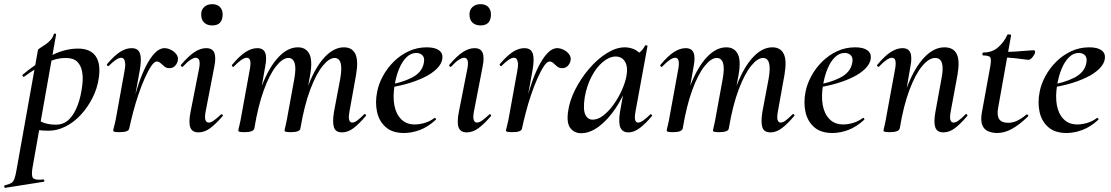

<svg xmlns="http://www.w3.org/2000/svg" viewBox="-89 -626 5330 921"><path d="M-64 275Q-67 276 -68.5 270Q-70 264 -66 263Q-45 258 -35 252Q-25 246 -19.5 230.5Q-14 215 -9 185L93 -386Q93 -389 103 -395.5Q113 -402 127.5 -411.5Q142 -421 153.5 -434Q165 -447 169 -462Q171 -466 176 -465Q181 -464 180 -460L67 178Q60 218 70 228.5Q80 239 118 235Q122 234 123.5 239.5Q125 245 120 246ZM145 1Q116 1 93.5 -2Q71 -5 57 -8L67 -67Q87 -52 113.5 -40Q140 -28 179 -28Q217 -28 242.5 -53.5Q268 -79 284 -122.5Q300 -166 306 -220Q310 -253 305 -282Q300 -311 282 -329.5Q264 -348 225 -348Q181 -348 134 -325Q87 -302 28 -259Q24 -255 20.5 -260Q17 -265 20 -268Q83 -321 151.5 -357Q220 -393 285 -393Q344 -393 369.5 -357Q395 -321 385 -253Q378 -202 354.5 -156Q331 -110 298 -74.5Q265 -39 225 -19Q185 1 145 1Z M531 -10 521 -11Q531 -62 544.5 -115.5Q558 -169 574.5 -219Q591 -269 611 -308.5Q631 -348 653.5 -371.5Q676 -395 700 -395Q715 -395 731 -387Q747 -379 757 -365.5Q767 -352 764 -336Q762 -323 751.5 -311Q741 -299 724 -299Q709 -299 699.5 -307Q690 -315 681.5 -323Q673 -331 663 -331Q651 -331 636 -308.5Q621 -286 605 -250Q589 -214 574.5 -171Q560 -128 549 -85.5Q538 -43 531 -10ZM484 8Q466 8 460 6Q454 4 454 1Q454 -3 460 -26Q466 -49 470 -74L508 -284Q513 -309 511.5 -323Q510 -337 505 -343Q500 -349 492 -349Q481 -349 466 -338.5Q451 -328 433 -310Q430 -307 426 -311Q422 -315 425 -319Q459 -359 487 -377Q515 -395 542 -395Q563 -395 573.5 -384.5Q584 -374 586 -351.5Q588 -329 582 -292L531 -10Q529 8 484 8Z M863 9Q833 9 824 -14.5Q815 -38 825 -89L866 -297Q876 -349 850 -349Q840 -349 824 -338.5Q808 -328 789 -307Q785 -303 781 -307.5Q777 -312 780 -316Q816 -358 844.5 -376.5Q873 -395 900 -395Q930 -395 939 -373Q948 -351 939 -306L897 -89Q892 -60 897 -49Q902 -38 912 -38Q923 -38 937.5 -48.5Q952 -59 970 -76Q974 -80 978 -76Q982 -72 978 -68Q946 -31 919 -11Q892 9 863 9ZM929 -504Q905 -504 890.5 -517.5Q876 -531 876 -557Q876 -579 890.5 -592.5Q905 -606 929 -606Q953 -606 966 -592.5Q979 -579 979 -557Q979 -504 929 -504Z M1552 9Q1521 9 1513 -15Q1505 -39 1513 -89L1543 -248Q1552 -299 1545 -323.5Q1538 -348 1516 -348Q1490 -348 1459 -310Q1428 -272 1399.5 -197Q1371 -122 1352 -10L1337 -11Q1357 -132 1391 -219Q1425 -306 1469 -352.5Q1513 -399 1561 -399Q1600 -399 1615.5 -367.5Q1631 -336 1619 -267L1587 -89Q1582 -60 1586.5 -49Q1591 -38 1600 -38Q1612 -38 1626 -49Q1640 -60 1657 -77Q1661 -81 1665 -77Q1669 -73 1665 -69Q1634 -32 1607 -11.5Q1580 9 1552 9ZM1084 8Q1066 8 1060 6Q1054 4 1054 1Q1054 -3 1059.5 -25Q1065 -47 1069 -72L1110 -297Q1119 -349 1095 -349Q1084 -349 1068.5 -338.5Q1053 -328 1033 -307Q1030 -303 1025.5 -307.5Q1021 -312 1025 -316Q1060 -358 1089 -376.5Q1118 -395 1145 -395Q1174 -395 1183 -373Q1192 -351 1183 -306L1131 -10Q1127 8 1084 8ZM1305 8Q1288 8 1282 6Q1276 4 1276 1Q1276 -3 1281.5 -26Q1287 -49 1291 -74L1323 -249Q1332 -301 1324 -324.5Q1316 -348 1294 -348Q1267 -348 1235.5 -308.5Q1204 -269 1176.5 -193.5Q1149 -118 1131 -10L1115 -11Q1134 -130 1168 -217Q1202 -304 1246.5 -351.5Q1291 -399 1340 -399Q1378 -399 1394.5 -368Q1411 -337 1399 -268L1352 -10Q1350 8 1305 8Z M1849 12Q1793 12 1761 -16.5Q1729 -45 1719.5 -90Q1710 -135 1720 -185Q1727 -223 1748 -261.5Q1769 -300 1800.5 -331Q1832 -362 1872 -380.5Q1912 -399 1958 -399Q1997 -399 2016.5 -385Q2036 -371 2033 -345Q2030 -320 2006.5 -296.5Q1983 -273 1944.5 -254.5Q1906 -236 1859 -223Q1812 -210 1762 -204L1764 -217Q1837 -228 1886.5 -253.5Q1936 -279 1944 -324Q1949 -348 1938 -360Q1927 -372 1908 -372Q1882 -372 1861 -351.5Q1840 -331 1825.5 -296Q1811 -261 1804 -218Q1795 -165 1802.5 -122.5Q1810 -80 1835 -54.5Q1860 -29 1901 -29Q1922 -29 1947 -36Q1972 -43 1995 -60Q1997 -62 2000.5 -58Q2004 -54 2002 -52Q1964 -17 1925 -2.5Q1886 12 1849 12Z M2150 9Q2120 9 2111 -14.5Q2102 -38 2112 -89L2153 -297Q2163 -349 2137 -349Q2127 -349 2111 -338.5Q2095 -328 2076 -307Q2072 -303 2068 -307.5Q2064 -312 2067 -316Q2103 -358 2131.5 -376.5Q2160 -395 2187 -395Q2217 -395 2226 -373Q2235 -351 2226 -306L2184 -89Q2179 -60 2184 -49Q2189 -38 2199 -38Q2210 -38 2224.5 -48.5Q2239 -59 2257 -76Q2261 -80 2265 -76Q2269 -72 2265 -68Q2233 -31 2206 -11Q2179 9 2150 9ZM2216 -504Q2192 -504 2177.5 -517.5Q2163 -531 2163 -557Q2163 -579 2177.5 -592.5Q2192 -606 2216 -606Q2240 -606 2253 -592.5Q2266 -579 2266 -557Q2266 -504 2216 -504Z M2415 -10 2405 -11Q2415 -62 2428.5 -115.5Q2442 -169 2458.5 -219Q2475 -269 2495 -308.5Q2515 -348 2537.5 -371.5Q2560 -395 2584 -395Q2599 -395 2615 -387Q2631 -379 2641 -365.5Q2651 -352 2648 -336Q2646 -323 2635.5 -311Q2625 -299 2608 -299Q2593 -299 2583.5 -307Q2574 -315 2565.5 -323Q2557 -331 2547 -331Q2535 -331 2520 -308.5Q2505 -286 2489 -250Q2473 -214 2458.5 -171Q2444 -128 2433 -85.5Q2422 -43 2415 -10ZM2368 8Q2350 8 2344 6Q2338 4 2338 1Q2338 -3 2344 -26Q2350 -49 2354 -74L2392 -284Q2397 -309 2395.5 -323Q2394 -337 2389 -343Q2384 -349 2376 -349Q2365 -349 2350 -338.5Q2335 -328 2317 -310Q2314 -307 2310 -311Q2306 -315 2309 -319Q2343 -359 2371 -377Q2399 -395 2426 -395Q2447 -395 2457.5 -384.5Q2468 -374 2470 -351.5Q2472 -329 2466 -292L2415 -10Q2413 8 2368 8Z M2699 13Q2666 13 2647 -11.5Q2628 -36 2636 -91Q2643 -143 2670.5 -197Q2698 -251 2737.5 -297Q2777 -343 2822 -371Q2867 -399 2908 -399Q2927 -399 2947 -392Q2967 -385 2981.5 -368.5Q2996 -352 2998 -326L2944 -357Q2959 -359 2977 -373Q2995 -387 3005 -407Q3007 -410 3012.5 -408.5Q3018 -407 3017 -405L2959 -89Q2950 -38 2972 -38Q2982 -38 2997 -48.5Q3012 -59 3030 -77Q3033 -80 3037 -76Q3041 -72 3038 -69Q3007 -32 2979.5 -11.5Q2952 9 2926 9Q2897 9 2887 -14Q2877 -37 2885 -89L2910 -229L2930 -246Q2904 -166 2865 -108Q2826 -50 2783 -18.5Q2740 13 2699 13ZM2754 -52Q2779 -52 2805 -72Q2831 -92 2854 -124Q2877 -156 2893.5 -192.5Q2910 -229 2916 -261Q2924 -304 2909.5 -329.5Q2895 -355 2863 -355Q2833 -354 2802.5 -328.5Q2772 -303 2749 -259.5Q2726 -216 2716 -160Q2707 -101 2718.5 -76.5Q2730 -52 2754 -52Z M3607 9Q3576 9 3568 -15Q3560 -39 3568 -89L3598 -248Q3607 -299 3600 -323.5Q3593 -348 3571 -348Q3545 -348 3514 -310Q3483 -272 3454.5 -197Q3426 -122 3407 -10L3392 -11Q3412 -132 3446 -219Q3480 -306 3524 -352.5Q3568 -399 3616 -399Q3655 -399 3670.5 -367.5Q3686 -336 3674 -267L3642 -89Q3637 -60 3641.5 -49Q3646 -38 3655 -38Q3667 -38 3681 -49Q3695 -60 3712 -77Q3716 -81 3720 -77Q3724 -73 3720 -69Q3689 -32 3662 -11.5Q3635 9 3607 9ZM3139 8Q3121 8 3115 6Q3109 4 3109 1Q3109 -3 3114.5 -25Q3120 -47 3124 -72L3165 -297Q3174 -349 3150 -349Q3139 -349 3123.5 -338.5Q3108 -328 3088 -307Q3085 -303 3080.5 -307.5Q3076 -312 3080 -316Q3115 -358 3144 -376.5Q3173 -395 3200 -395Q3229 -395 3238 -373Q3247 -351 3238 -306L3186 -10Q3182 8 3139 8ZM3360 8Q3343 8 3337 6Q3331 4 3331 1Q3331 -3 3336.5 -26Q3342 -49 3346 -74L3378 -249Q3387 -301 3379 -324.5Q3371 -348 3349 -348Q3322 -348 3290.5 -308.5Q3259 -269 3231.5 -193.5Q3204 -118 3186 -10L3170 -11Q3189 -130 3223 -217Q3257 -304 3301.5 -351.5Q3346 -399 3395 -399Q3433 -399 3449.5 -368Q3466 -337 3454 -268L3407 -10Q3405 8 3360 8Z M3904 12Q3848 12 3816 -16.5Q3784 -45 3774.5 -90Q3765 -135 3775 -185Q3782 -223 3803 -261.5Q3824 -300 3855.5 -331Q3887 -362 3927 -380.5Q3967 -399 4013 -399Q4052 -399 4071.5 -385Q4091 -371 4088 -345Q4085 -320 4061.5 -296.5Q4038 -273 3999.5 -254.5Q3961 -236 3914 -223Q3867 -210 3817 -204L3819 -217Q3892 -228 3941.5 -253.5Q3991 -279 3999 -324Q4004 -348 3993 -360Q3982 -372 3963 -372Q3937 -372 3916 -351.5Q3895 -331 3880.5 -296Q3866 -261 3859 -218Q3850 -165 3857.5 -122.5Q3865 -80 3890 -54.5Q3915 -29 3956 -29Q3977 -29 4002 -36Q4027 -43 4050 -60Q4052 -62 4055.5 -58Q4059 -54 4057 -52Q4019 -17 3980 -2.5Q3941 12 3904 12Z M4436 9Q4406 9 4397.5 -15Q4389 -39 4398 -89L4427 -248Q4447 -348 4397 -348Q4367 -348 4334.5 -309Q4302 -270 4273.5 -194.5Q4245 -119 4227 -10L4210 -11Q4231 -130 4265.5 -217Q4300 -304 4345.5 -351.5Q4391 -399 4441 -399Q4484 -399 4500 -367.5Q4516 -336 4504 -267L4471 -89Q4466 -60 4470.5 -49Q4475 -38 4485 -38Q4496 -38 4510.5 -49Q4525 -60 4542 -77Q4545 -81 4549.5 -77Q4554 -73 4550 -69Q4519 -32 4492 -11.5Q4465 9 4436 9ZM4179 8Q4161 8 4155 6Q4149 4 4149 1Q4149 -3 4154.5 -25.5Q4160 -48 4164 -74L4205 -297Q4214 -349 4190 -349Q4179 -349 4163.5 -338.5Q4148 -328 4128 -307Q4125 -303 4120.5 -307.5Q4116 -312 4120 -316Q4155 -358 4184 -376.5Q4213 -395 4240 -395Q4269 -395 4278 -373Q4287 -351 4278 -306L4227 -10Q4222 8 4179 8Z M4694 12Q4672 12 4652 4Q4632 -4 4623 -25.5Q4614 -47 4621 -87L4661 -306Q4667 -340 4661.5 -350Q4656 -360 4627 -360Q4623 -360 4623.5 -367Q4624 -374 4627 -374Q4671 -374 4699.5 -399.5Q4728 -425 4743 -459Q4744 -462 4753 -461Q4762 -460 4761 -456L4699 -109Q4692 -72 4704 -54.5Q4716 -37 4747 -37Q4770 -37 4791.5 -47.5Q4813 -58 4835 -77Q4837 -79 4841.5 -75Q4846 -71 4843 -68Q4798 -25 4763 -6.5Q4728 12 4694 12ZM4844 -339Q4842 -339 4823 -341.5Q4804 -344 4777.5 -347Q4751 -350 4724 -350L4726 -377Q4757 -377 4786 -379Q4815 -381 4837.5 -383Q4860 -385 4869 -385Q4874 -385 4875.5 -381.5Q4877 -378 4876 -374Q4875 -366 4864.5 -352.5Q4854 -339 4844 -339Z M5027 12Q4971 12 4939 -16.5Q4907 -45 4897.5 -90Q4888 -135 4898 -185Q4905 -223 4926 -261.5Q4947 -300 4978.5 -331Q5010 -362 5050 -380.5Q5090 -399 5136 -399Q5175 -399 5194.5 -385Q5214 -371 5211 -345Q5208 -320 5184.5 -296.5Q5161 -273 5122.5 -254.5Q5084 -236 5037 -223Q4990 -210 4940 -204L4942 -217Q5015 -228 5064.5 -253.5Q5114 -279 5122 -324Q5127 -348 5116 -360Q5105 -372 5086 -372Q5060 -372 5039 -351.5Q5018 -331 5003.5 -296Q4989 -261 4982 -218Q4973 -165 4980.5 -122.5Q4988 -80 5013 -54.5Q5038 -29 5079 -29Q5100 -29 5125 -36Q5150 -43 5173 -60Q5175 -62 5178.5 -58Q5182 -54 5180 -52Q5142 -17 5103 -2.5Q5064 12 5027 12Z"/></svg>

Font: Cormorant Infant Light SemiBold
Style: Italic
Weight: 600
Italic angle: -10°
Version: Version 4.001